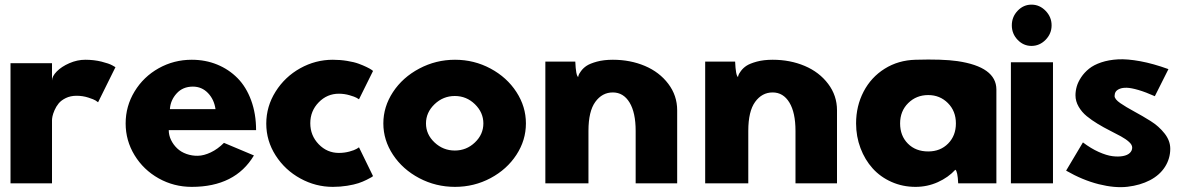

<svg xmlns="http://www.w3.org/2000/svg" viewBox="-20 -783 5040 820"><path d="M24.9 0V-513.2H202.1V-439Q202.1 -457 222.4 -477.8Q242.7 -498.5 276.4 -513.2Q310.1 -527.8 344.2 -527.8Q381.3 -527.8 413.6 -519.8Q445.8 -511.7 459.5 -503.9L473.1 -496.1L398.9 -346.2Q395 -349.1 388.2 -353.8Q381.3 -358.4 357.4 -366.2Q333.5 -374 307.1 -374Q281.2 -374 261.2 -364.3Q241.2 -354.5 230.5 -341.3Q219.7 -328.1 212.9 -312.3Q206.1 -296.4 204.1 -286.1Q202.1 -275.9 202.1 -270V0Z M516.6 -255.9Q516.6 -329.6 554.7 -392.3Q592.8 -455.1 657.7 -491.5Q722.7 -527.8 798.8 -527.8Q857.4 -527.8 907.5 -507.3Q957.5 -486.8 994.6 -449.2Q1031.7 -411.6 1052.7 -354.2Q1073.7 -296.9 1073.7 -227.1H700.7Q700.7 -205.6 710.4 -185.3Q720.2 -165 736.6 -149.4Q752.9 -133.8 776.4 -125.5Q799.8 -117.2 825.2 -117.7Q850.6 -118.2 880.1 -132.1Q909.7 -146 936.5 -172.9L1064.5 -119.1Q984.4 15.1 798.8 15.1Q722.7 15.1 657.7 -21.2Q592.8 -57.6 554.7 -120.1Q516.6 -182.6 516.6 -255.9ZM705.6 -316.9H900.4Q894.5 -358.4 868.2 -385.7Q841.8 -413.1 803.7 -413.1Q760.7 -413.1 734.4 -384Q708 -355 705.6 -316.9Z M1117.2 -254.9Q1117.2 -328.6 1157 -391.8Q1196.8 -455.1 1262.2 -491.5Q1327.6 -527.8 1401.4 -527.8Q1433.1 -527.8 1462.6 -522.9Q1492.2 -518.1 1511.5 -511Q1530.8 -503.9 1545.4 -496.8Q1560.1 -489.7 1566.9 -484.9L1573.2 -480L1513.2 -358.9Q1509.3 -361.3 1502.4 -365.5Q1495.6 -369.6 1473.1 -376.2Q1450.7 -382.8 1427.2 -382.8Q1377 -382.8 1341.1 -345.9Q1305.2 -309.1 1305.2 -256.8Q1305.2 -204.1 1341.1 -167Q1377 -129.9 1427.2 -129.9Q1450.7 -129.9 1472.2 -135.7Q1493.7 -141.6 1503.4 -147.5L1513.2 -153.8L1573.2 -30.8Q1570.8 -28.8 1566.2 -25.9Q1561.5 -22.9 1545.4 -14.9Q1529.3 -6.8 1511 -0.7Q1492.7 5.4 1462.9 10.3Q1433.1 15.1 1401.4 15.1Q1328.1 15.1 1262.7 -20.8Q1197.3 -56.6 1157.2 -119.1Q1117.2 -181.6 1117.2 -254.9Z M1923.3 15.1Q1841.3 15.1 1770.5 -22.2Q1699.7 -59.6 1658.4 -122.1Q1617.2 -184.6 1617.2 -255.9Q1617.2 -327.1 1658.4 -389.9Q1699.7 -452.6 1770.8 -490.2Q1841.8 -527.8 1923.3 -527.8Q2004.9 -527.8 2075 -490.2Q2145 -452.6 2185.5 -390.1Q2226.1 -327.6 2226.1 -255.9Q2226.1 -184.1 2185.5 -121.8Q2145 -59.6 2075 -22.2Q2004.9 15.1 1923.3 15.1ZM1835.9 -337.9Q1799.3 -302.7 1799.3 -255.9Q1799.3 -209 1835.9 -174.6Q1872.6 -140.1 1922.4 -140.1Q1972.2 -140.1 2008.3 -174.6Q2044.4 -209 2044.4 -255.9Q2044.4 -302.7 2008.3 -337.9Q1972.2 -373 1922.4 -373Q1872.6 -373 1835.9 -337.9Z M2309.1 0V-520H2437Q2439.5 -460 2449.2 -454.1Q2449.7 -457 2451.2 -462.2Q2452.6 -467.3 2461.9 -480Q2471.2 -492.7 2485.6 -502.2Q2500 -511.7 2529.3 -519.8Q2558.6 -527.8 2597.2 -527.8Q2671.9 -527.8 2734.1 -501.5Q2796.4 -475.1 2834.2 -425Q2872.1 -375 2872.1 -312V0H2694.8V-224.1Q2694.8 -302.2 2668.7 -345.2Q2642.6 -388.2 2597.2 -388.2Q2551.8 -388.2 2522.5 -347.9Q2493.2 -307.6 2493.2 -224.1V0Z M2991.7 0V-520H3119.6Q3122.1 -460 3131.8 -454.1Q3132.3 -457 3133.8 -462.2Q3135.3 -467.3 3144.5 -480Q3153.8 -492.7 3168.2 -502.2Q3182.6 -511.7 3211.9 -519.8Q3241.2 -527.8 3279.8 -527.8Q3354.5 -527.8 3416.7 -501.5Q3479 -475.1 3516.8 -425Q3554.7 -375 3554.7 -312V0H3377.4V-224.1Q3377.4 -302.2 3351.3 -345.2Q3325.2 -388.2 3279.8 -388.2Q3234.4 -388.2 3205.1 -347.9Q3175.8 -307.6 3175.8 -224.1V0Z M3636.2 -255.9Q3636.2 -330.1 3668.2 -391.6Q3700.2 -453.1 3758.3 -489.5Q3816.4 -525.9 3890.1 -527.8Q4004.4 -531.2 4068.8 -522Q4234.9 -497.6 4235.4 -400.9V0H4072.3Q4069.8 -52.2 4060.1 -58.1Q4030.3 -25.4 3985.4 -5.1Q3940.4 15.1 3890.1 15.1Q3835 15.1 3787.4 -6.1Q3739.7 -27.3 3706.8 -64Q3673.8 -100.6 3655 -150.4Q3636.2 -200.2 3636.2 -255.9ZM3944.3 -136.2Q3996.1 -136.2 4029.3 -169.9Q4062.5 -203.6 4062.5 -255.9Q4062.5 -308.6 4028.3 -342.8Q3994.1 -377 3944.3 -377Q3893.6 -377 3858.9 -342.8Q3824.2 -308.6 3824.2 -255.9Q3824.2 -203.1 3857.4 -169.7Q3890.6 -136.2 3944.3 -136.2Z M4297.4 0V-517.1H4477.1V0ZM4385.3 -763.2Q4419.9 -763.2 4445.6 -736.8Q4471.2 -710.4 4471.2 -674.8Q4471.2 -639.2 4445.6 -613Q4419.9 -586.9 4385.3 -586.9Q4351.1 -586.9 4326.2 -612.8Q4301.3 -638.7 4301.3 -674.8Q4301.3 -710.9 4326.2 -737.1Q4351.1 -763.2 4385.3 -763.2Z M4533.2 -54.2 4605 -174.8Q4639.2 -148.9 4672.6 -134Q4706.1 -119.1 4731.2 -116Q4756.3 -112.8 4775.9 -116.5Q4795.4 -120.1 4805.4 -129.9Q4815.4 -139.6 4815.4 -152.8Q4815.4 -164.6 4802 -176.8Q4788.6 -189 4767.3 -200.7Q4746.1 -212.4 4720.2 -225.3Q4694.3 -238.3 4668.5 -253.9Q4642.6 -269.5 4621.3 -286.9Q4600.1 -304.2 4586.7 -327.4Q4573.2 -350.6 4573.2 -376Q4573.2 -394.5 4578.6 -413.6Q4584 -432.6 4597.4 -452.9Q4610.8 -473.1 4631.1 -489.5Q4651.4 -505.9 4683.3 -516.6Q4715.3 -527.3 4754.9 -529.5Q4794.4 -531.7 4850.1 -521.5Q4905.8 -511.2 4970.2 -487.8L4912.1 -372.1Q4873 -389.6 4842 -398.7Q4811 -407.7 4792.5 -408.2Q4773.9 -408.7 4761.7 -403.6Q4749.5 -398.4 4744.9 -390.9Q4740.2 -383.3 4740.2 -373Q4740.2 -359.4 4764.6 -342.5Q4789.1 -325.7 4824 -306.9Q4858.9 -288.1 4894 -266.1Q4929.2 -244.1 4953.6 -213.1Q4978 -182.1 4978 -147.9Q4978 -106 4955.6 -70.6Q4933.1 -35.2 4891.4 -13.4Q4849.6 8.3 4795.7 14.6Q4741.7 21 4672.6 3.7Q4603.5 -13.7 4533.2 -54.2Z"/></svg>

Font: Hussar Preview
Style: Bold
Weight: 700
Foundry: Cannot Into Space Fonts, PlusOne Fonts
Version: Version 2.29RC2 "Millennial"